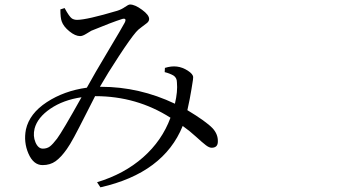

<svg xmlns="http://www.w3.org/2000/svg" viewBox="-20 -762 1540 843"><path d="M230.5 -153.3Q253.9 -184.6 337.9 -335Q257.8 -323.2 201.2 -284.7Q144.5 -246.1 131.8 -197.3Q124 -165 135.7 -137.2Q147.5 -109.4 168 -109.4Q186.5 -109.4 199.2 -119.1Q211.9 -128.9 230.5 -153.3ZM703.1 -445.3 704.1 -463.9Q732.4 -472.7 756.8 -469.7Q781.2 -466.8 804.7 -451.7Q828.1 -436.5 828.1 -422.9Q828.1 -414.1 824.7 -395.5Q821.3 -377 820.3 -368.2Q814.5 -331.1 802.7 -278.3Q883.8 -229.5 913.1 -199.2Q937.5 -172.9 936.5 -140.6Q936.5 -113.3 909.2 -113.3Q898.4 -113.3 883.8 -124.5Q869.1 -135.7 840.8 -161.6Q812.5 -187.5 782.2 -209Q698.2 -2 420.9 60.5L406.2 38.1Q525.4 2 608.4 -71.3Q691.4 -144.5 728.5 -245.1Q580.1 -339.8 399.4 -339.8H397.5Q384.8 -315.4 355 -256.3Q325.2 -197.3 305.7 -161.1Q286.1 -125 273.4 -107.4Q248 -71.3 224.1 -54.2Q200.2 -37.1 167 -37.1Q127 -37.1 105 -87.4Q83 -137.7 93.8 -193.4Q109.4 -263.7 185.5 -313.5Q261.7 -363.3 361.3 -377L366.2 -385.7Q391.6 -432.6 454.1 -537.1Q516.6 -641.6 527.3 -662.1Q533.2 -673.8 529.8 -677.7Q526.4 -681.6 516.6 -678.7Q470.7 -664.1 380.9 -627Q377 -625 359.9 -614.3Q342.8 -603.5 332 -603.5Q310.5 -603.5 284.7 -624.5Q258.8 -645.5 251 -668Q245.1 -683.6 245.1 -720.7L263.7 -726.6Q284.2 -688.5 295.9 -680.7Q305.7 -674.8 318.4 -674.8Q360.4 -674.8 495.1 -714.8Q513.7 -720.7 528.8 -731.4Q543.9 -742.2 550.8 -742.2Q572.3 -742.2 603.5 -719.2Q634.8 -696.3 634.8 -678.7Q634.8 -668.9 625.5 -661.1Q616.2 -653.3 601.1 -642.6Q585.9 -631.8 577.1 -621.1Q552.7 -592.8 502.4 -516.1Q452.1 -439.5 420.9 -384.8L418.9 -380.9H423.8Q591.8 -380.9 748 -306.6Q760.7 -360.4 756.8 -400.4Q756.8 -420.9 741.2 -430.7Q723.6 -440.4 703.1 -445.3Z"/></svg>

Font: Bpmf Zihi Serif Regular
Style: Regular
Weight: 400
Foundry: But Ko
Version: Version 1.320